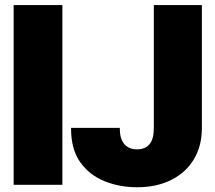

<svg xmlns="http://www.w3.org/2000/svg" viewBox="-20 -748 872 777"><path d="M232.4 -727.5V0H35.2V-727.5ZM534.2 9.8Q464.4 9.8 403.3 -14.6Q342.3 -39.1 304.9 -91.3Q267.6 -143.6 267.6 -227.5V-230.5H464.8V-227.5Q464.8 -186 483.2 -164.8Q501.5 -143.6 534.2 -143.6Q602.5 -143.6 602.5 -228.5V-727.5H796.9V-228.5Q796.9 -157.7 764.9 -104Q732.9 -50.3 673.8 -20.3Q614.7 9.8 534.2 9.8Z"/></svg>

Font: Inter Tight Black
Style: Regular
Weight: 900
Designer: Rasmus Andersson
Foundry: rsms
Version: Version 3.004; ttfautohint (v1.8.4.7-5d5b)